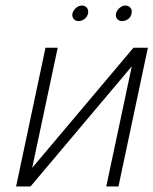

<svg xmlns="http://www.w3.org/2000/svg" viewBox="-20 -672 553 692"><path d="M275 -652Q264 -652 254 -643.5Q244 -635 241 -623Q239 -612 245.5 -604Q252 -596 263 -596Q275 -596 285 -604Q295 -612 297 -623Q300 -635 293.5 -643.5Q287 -652 275 -652ZM432 -652Q421 -652 411 -643.5Q401 -635 398 -623Q396 -611 402.5 -603.5Q409 -596 420 -596Q432 -596 442 -603.5Q452 -611 454 -623Q457 -635 450.5 -643.5Q444 -652 432 -652ZM188 -500H144L38 0H90L455 -433L363 0H407L513 -500H461L96 -67Z"/></svg>

Font: Advent Pro Light
Style: Italic
Weight: 300
Italic angle: -12°
Version: Version 3.000